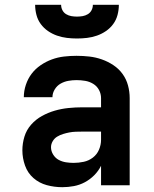

<svg xmlns="http://www.w3.org/2000/svg" viewBox="-20 -770 640 798"><path d="M239 8Q206 8 174.5 -0.5Q143 -9 119 -30Q95 -51 84 -82Q73 -113 73 -145Q73 -174 81.5 -202Q90 -230 109.5 -252Q129 -274 154.5 -288Q180 -302 207.5 -310Q235 -318 264 -321Q293 -324 322 -324H400V-362Q400 -380 391.5 -396Q383 -412 367.5 -421.5Q352 -431 334 -434Q316 -437 298 -437Q281 -437 264 -434Q247 -431 232 -422.5Q217 -414 207.5 -398.5Q198 -383 198 -366H79Q79 -366 79 -366Q79 -366 79 -366Q79 -392 87.5 -417.5Q96 -443 111.5 -463.5Q127 -484 149 -499Q171 -514 195.5 -523Q220 -532 246 -535Q272 -538 298 -538Q325 -538 351.5 -535Q378 -532 403.5 -523Q429 -514 451.5 -499Q474 -484 489.5 -462.5Q505 -441 512 -415Q519 -389 519 -362V0H400V-81Q389 -59 371.5 -41.5Q354 -24 332.5 -12.5Q311 -1 287 3.5Q263 8 239 8ZM286 -93Q307 -93 328 -97.5Q349 -102 366 -115Q383 -128 391.5 -148Q400 -168 400 -189V-223H322Q308 -223 294.5 -222.5Q281 -222 268 -219.5Q255 -217 242 -213Q229 -209 217.5 -202Q206 -195 199 -183Q192 -171 192 -158Q192 -142 201 -127.5Q210 -113 224 -105.5Q238 -98 254 -95.5Q270 -93 286 -93ZM300 -610Q279 -610 258 -612.5Q237 -615 217 -622Q197 -629 179.5 -641Q162 -653 149.5 -670Q137 -687 131.5 -708Q126 -729 126 -750H234Q234 -738 239.5 -727.5Q245 -717 255 -711Q265 -705 276.5 -703Q288 -701 300 -701Q312 -701 323.5 -703Q335 -705 345 -711Q355 -717 360.5 -727.5Q366 -738 366 -750H474Q474 -729 468.5 -708Q463 -687 450.5 -670Q438 -653 420.5 -641Q403 -629 383 -622Q363 -615 342 -612.5Q321 -610 300 -610Z"/></svg>

Font: Iosevka Curly Extended
Style: Bold
Weight: 700
Width: 7
Monospace: yes
Designer: Belleve Invis
Foundry: Belleve Invis
Version: Version 11.1.0; ttfautohint (v1.8.3)